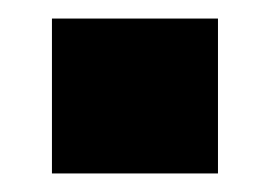

<svg xmlns="http://www.w3.org/2000/svg" viewBox="-20 -405 291 207"><path d="M36 -218V-385H215V-218Z"/></svg>

Font: Geist ExtBd
Style: Regular
Weight: 400
Designer: Basement.studio, Andrés Briganti, Mateo Zaragoza
Foundry: Basement.studio, Vercel, Andrés Briganti, Guido Ferreyra, Mateo Zaragoza
Version: Version 1.401